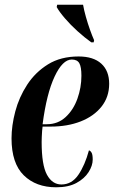

<svg xmlns="http://www.w3.org/2000/svg" viewBox="-20 -786 484 816"><path d="M219 10Q133 10 81 -41Q29 -92 29 -198Q29 -252 45 -312.5Q61 -373 95.5 -426Q130 -479 184 -512.5Q238 -546 314 -546Q377 -546 410.5 -515.5Q444 -485 444 -430Q444 -374 411.5 -333Q379 -292 323 -270Q267 -248 195 -248H161Q160 -243 159 -230Q158 -217 157.5 -203.5Q157 -190 157 -182Q157 -85 179.5 -43.5Q202 -2 241 -2Q285 -2 313 -43Q341 -84 358 -147Q365 -145 369.5 -136.5Q374 -128 374 -108Q374 -82 356.5 -54.5Q339 -27 305 -8.5Q271 10 219 10ZM179 -258Q226 -258 259 -288.5Q292 -319 309 -366.5Q326 -414 326 -464Q326 -502 317 -517.5Q308 -533 285 -533Q246 -533 212 -460.5Q178 -388 161 -258ZM368 -606Q340 -626 310 -653Q280 -680 256 -708Q232 -736 221 -756L223 -766H333Q337 -743 345 -714.5Q353 -686 362.5 -659.5Q372 -633 380 -615L378 -606Z"/></svg>

Font: Noto Serif Display ExtraCondensed
Style: Bold Italic
Weight: 700
Width: 2
Italic angle: -12°
Designer: Monotype Design Team
Foundry: Monotype Imaging Inc.
Version: Version 2.009